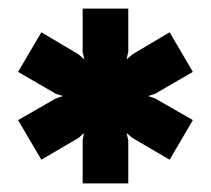

<svg xmlns="http://www.w3.org/2000/svg" viewBox="-20 -720 490 446"><path d="M172 -294H278V-394L274 -411L287 -400L374 -349L428 -441L341 -491L324 -497L340 -502L428 -553L374 -645L288 -594L274 -582L278 -600V-700H172V-599L176 -582L162 -594L76 -645L22 -553L110 -502L126 -497L109 -491L22 -441L76 -349L163 -400L175 -411L172 -395Z"/></svg>

Font: Fixel Text ExtraBold
Style: Regular
Weight: 800
Width: 4
Designer: AlfaBravo + MacPaw
Foundry: Kyrylo Tkachov, Marchela Mozhyna, Serhii Makarenko, Maria Weinstein, Zakhar Kryvoshyya
Version: Version 1.211